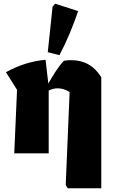

<svg xmlns="http://www.w3.org/2000/svg" viewBox="-20 -828 616 1037"><path d="M57 0 72 -343 12 -438Q118 -496 226 -505L241 -377Q258 -407 279.5 -440.5Q301 -474 325 -500Q336 -502 345.5 -502.5Q355 -503 365 -503Q470 -503 527 -411V189H346L335 171L356 -331Q324 -351 291 -351Q267 -351 243 -339V0ZM301 -530 238 -546 264 -792 278 -808 402 -768Q381 -706 356 -646.5Q331 -587 301 -530Z"/></svg>

Font: Piazzolla ExtraBold
Style: Regular
Weight: 800
Designer: Juan Pablo del Peral
Foundry: Huerta Tipografica
Version: Version 1.330